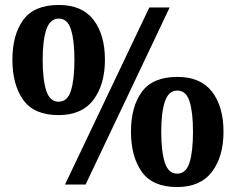

<svg xmlns="http://www.w3.org/2000/svg" viewBox="-20 -744 950 774"><path d="M216 -280Q117 -280 73.5 -341.5Q30 -403 30 -503Q30 -604 74 -664Q118 -724 217 -724Q311 -724 357 -664Q403 -604 403 -503Q403 -403 356.5 -341.5Q310 -280 216 -280ZM242 0 582 -714H664L325 0ZM216 -334Q252 -334 266 -378.5Q280 -423 280 -503Q280 -582 266 -625.5Q252 -669 217 -669Q182 -669 167 -625.5Q152 -582 152 -503Q152 -423 166.5 -378.5Q181 -334 216 -334ZM694 10Q595 10 551.5 -51.5Q508 -113 508 -213Q508 -314 552 -374Q596 -434 695 -434Q789 -434 835 -374Q881 -314 881 -213Q881 -113 834.5 -51.5Q788 10 694 10ZM694 -44Q730 -44 744 -88.5Q758 -133 758 -213Q758 -292 744 -335.5Q730 -379 695 -379Q660 -379 645 -335.5Q630 -292 630 -213Q630 -133 644.5 -88.5Q659 -44 694 -44Z"/></svg>

Font: Noto Serif ExtraBold
Style: Regular
Weight: 800
Designer: Monotype Design Team
Foundry: Monotype Imaging Inc.
Version: Version 2.014